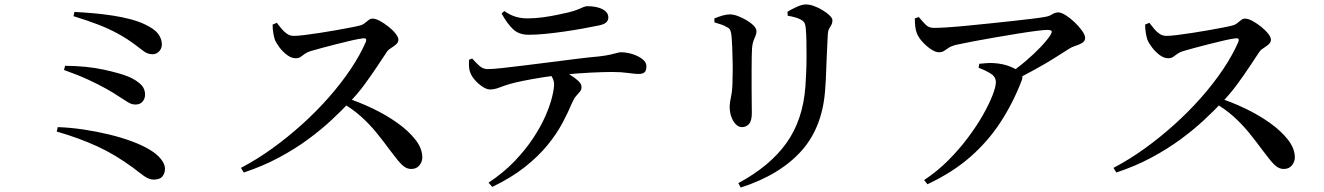

<svg xmlns="http://www.w3.org/2000/svg" viewBox="-20 -784 5980 867"><path d="M674 27Q653 27 630 10.5Q607 -6 579 -28Q539 -57 500 -80.5Q461 -104 419.5 -123Q378 -142 333 -158.5Q288 -175 236 -190L241 -210Q299 -208 358.5 -199Q418 -190 473.5 -176.5Q529 -163 576 -145.5Q623 -128 656 -108Q688 -89 706.5 -66Q725 -43 725 -22Q725 -2 713.5 12.5Q702 27 674 27ZM592 -312Q575 -312 560 -321Q545 -330 519 -347Q494 -364 460 -383Q426 -402 380 -423.5Q334 -445 269 -468L274 -487Q373 -486 448.5 -469.5Q524 -453 562 -437Q594 -423 614.5 -404Q635 -385 635 -356Q635 -339 624 -325.5Q613 -312 592 -312ZM670 -539Q656 -539 645 -543.5Q634 -548 622.5 -557.5Q611 -567 593 -580Q553 -610 512.5 -632Q472 -654 424.5 -672.5Q377 -691 312 -711L316 -730Q360 -728 404 -724Q448 -720 490 -713.5Q532 -707 568 -697.5Q604 -688 632 -675Q677 -654 694 -631.5Q711 -609 711 -582Q711 -573 706.5 -563.5Q702 -554 693 -547Q684 -540 670 -539Z M1068 -26Q1139 -63 1208.5 -113Q1278 -163 1343 -221.5Q1408 -280 1464 -343.5Q1520 -407 1563 -471Q1606 -535 1632 -595Q1639 -613 1620 -611Q1601 -609 1568.5 -601.5Q1536 -594 1500.5 -585Q1465 -576 1433.5 -567.5Q1402 -559 1382 -553Q1366 -548 1356 -540.5Q1346 -533 1337.5 -527Q1329 -521 1315 -521Q1296 -521 1276.5 -535.5Q1257 -550 1242 -570Q1227 -590 1221 -605Q1217 -618 1214 -635.5Q1211 -653 1211 -673L1230 -681Q1240 -668 1251.5 -654Q1263 -640 1276.5 -631Q1290 -622 1307 -622Q1326 -622 1357 -626Q1388 -630 1424.5 -635.5Q1461 -641 1497 -647.5Q1533 -654 1562 -659.5Q1591 -665 1606 -669Q1618 -672 1627 -679.5Q1636 -687 1644.5 -693.5Q1653 -700 1662 -700Q1676 -700 1695.5 -689.5Q1715 -679 1734.5 -663.5Q1754 -648 1766.5 -632Q1779 -616 1779 -605Q1779 -593 1769 -584Q1759 -575 1746.5 -567.5Q1734 -560 1727 -550Q1709 -523 1683.5 -484.5Q1658 -446 1626.5 -403Q1595 -360 1557 -321Q1523 -285 1477 -242Q1431 -199 1372 -155.5Q1313 -112 1240.5 -73Q1168 -34 1081 -5ZM1837 -21Q1820 -21 1806 -31Q1792 -41 1776.5 -60Q1761 -79 1740 -107Q1710 -148 1679 -186Q1648 -224 1609 -259Q1570 -294 1515 -325L1532 -346Q1598 -325 1661 -295Q1724 -265 1775 -228.5Q1826 -192 1856.5 -152.5Q1887 -113 1887 -73Q1887 -54 1874 -37.5Q1861 -21 1837 -21Z M2186 41Q2255 -5 2304.5 -57Q2354 -109 2388.5 -161.5Q2423 -214 2443.5 -261.5Q2464 -309 2473 -346Q2482 -383 2482 -403Q2482 -418 2474.5 -433Q2467 -448 2448 -464L2505 -474Q2530 -461 2553 -447Q2576 -433 2591 -419Q2606 -405 2606 -391Q2606 -379 2599 -370.5Q2592 -362 2582 -351Q2572 -340 2563 -319Q2546 -278 2520 -229Q2494 -180 2453 -129.5Q2412 -79 2351 -30.5Q2290 18 2203 60ZM2193 -380Q2178 -380 2159.5 -392Q2141 -404 2125.5 -421.5Q2110 -439 2104 -455Q2099 -467 2098 -482Q2097 -497 2098 -514L2112 -520Q2129 -501 2145 -486.5Q2161 -472 2182 -472Q2203 -472 2245.5 -476.5Q2288 -481 2343.5 -488Q2399 -495 2459.5 -502.5Q2520 -510 2578 -517.5Q2636 -525 2683 -529Q2717 -533 2736.5 -537.5Q2756 -542 2766.5 -545Q2777 -548 2783 -548Q2810 -548 2836.5 -539.5Q2863 -531 2881 -517Q2899 -503 2899 -485Q2899 -465 2890.5 -457.5Q2882 -450 2863 -450Q2848 -450 2816.5 -454.5Q2785 -459 2744 -459Q2706 -459 2645.5 -456Q2585 -453 2517 -446Q2476 -442 2429 -434.5Q2382 -427 2342.5 -419Q2303 -411 2283 -405Q2259 -398 2236 -389Q2213 -380 2193 -380ZM2367 -627Q2324 -627 2297.5 -651.5Q2271 -676 2245 -723L2257 -734Q2287 -714 2311.5 -707.5Q2336 -701 2361 -701Q2395 -701 2429 -705.5Q2463 -710 2494 -716.5Q2525 -723 2547 -728Q2575 -735 2590 -741.5Q2605 -748 2614.5 -752Q2624 -756 2632 -756Q2674 -756 2700.5 -742.5Q2727 -729 2727 -705Q2727 -692 2717.5 -683Q2708 -674 2684 -669Q2655 -663 2614 -655.5Q2573 -648 2528 -641.5Q2483 -635 2441.5 -631Q2400 -627 2367 -627Z M3314 43Q3457 -34 3531.5 -138.5Q3606 -243 3617 -394Q3619 -424 3620.5 -459.5Q3622 -495 3622 -530Q3622 -565 3621.5 -596.5Q3621 -628 3619 -651Q3618 -667 3614.5 -677Q3611 -687 3597 -695Q3587 -701 3571 -705.5Q3555 -710 3537 -713L3536 -731Q3555 -743 3579 -753.5Q3603 -764 3619 -764Q3635 -764 3655 -757Q3675 -750 3694.5 -738Q3714 -726 3726.5 -714Q3739 -702 3739 -692Q3739 -680 3734 -671.5Q3729 -663 3724 -654Q3719 -645 3718 -629Q3717 -607 3715.5 -576Q3714 -545 3712.5 -511.5Q3711 -478 3710 -447Q3709 -416 3707 -393Q3698 -215 3601 -105Q3504 5 3325 63ZM3330 -210Q3316 -210 3303.5 -222Q3291 -234 3283 -255Q3275 -276 3275 -301Q3275 -321 3281.5 -350Q3288 -379 3288 -435Q3289 -459 3288.5 -496Q3288 -533 3286.5 -569Q3285 -605 3283 -624Q3281 -641 3277 -649Q3273 -657 3261 -662Q3251 -669 3236.5 -673.5Q3222 -678 3206 -683V-701Q3223 -708 3241.5 -713.5Q3260 -719 3276 -719Q3292 -719 3312 -711.5Q3332 -704 3351.5 -692.5Q3371 -681 3383.5 -668Q3396 -655 3396 -643Q3396 -632 3391.5 -622Q3387 -612 3382.5 -600Q3378 -588 3376 -568Q3375 -555 3374.5 -527Q3374 -499 3374 -462.5Q3374 -426 3374 -389Q3374 -352 3374.5 -321.5Q3375 -291 3375 -274Q3375 -239 3362.5 -224.5Q3350 -210 3330 -210Z M4535 -450Q4575 -477 4612 -508.5Q4649 -540 4678.5 -571Q4708 -602 4723 -625Q4732 -640 4728 -644.5Q4724 -649 4709 -649Q4696 -649 4660 -644.5Q4624 -640 4575 -632Q4526 -624 4473.5 -615Q4421 -606 4373.5 -597Q4326 -588 4295 -581Q4276 -576 4264.5 -568.5Q4253 -561 4243.5 -554.5Q4234 -548 4220 -548Q4204 -548 4184 -561.5Q4164 -575 4146 -594.5Q4128 -614 4121 -632Q4115 -646 4113 -664Q4111 -682 4111 -701L4129 -707Q4148 -684 4161.5 -671Q4175 -658 4198 -658Q4218 -658 4257.5 -660.5Q4297 -663 4347.5 -668Q4398 -673 4452 -678.5Q4506 -684 4555.5 -689.5Q4605 -695 4642 -699.5Q4679 -704 4695 -707Q4717 -710 4730.5 -719Q4744 -728 4759 -728Q4772 -728 4792 -715.5Q4812 -703 4832 -684Q4852 -665 4866 -645.5Q4880 -626 4880 -613Q4880 -598 4866.5 -590Q4853 -582 4836.5 -577Q4820 -572 4808 -564Q4783 -548 4742.5 -522.5Q4702 -497 4653 -470Q4604 -443 4553 -418ZM4153 29Q4211 -9 4261 -59Q4311 -109 4351 -162.5Q4391 -216 4419 -265.5Q4447 -315 4462 -354Q4477 -393 4477 -413Q4477 -437 4454 -451.5Q4431 -466 4399 -478L4402 -496Q4421 -498 4437 -499Q4453 -500 4469 -499Q4510 -496 4540 -484Q4570 -472 4582 -461Q4592 -452 4595.5 -443Q4599 -434 4593 -419Q4554 -318 4497.5 -231.5Q4441 -145 4361 -75Q4281 -5 4168 48Z M5008 -26Q5079 -63 5148.5 -113Q5218 -163 5283 -221.5Q5348 -280 5404 -343.5Q5460 -407 5503 -471Q5546 -535 5572 -595Q5579 -613 5560 -611Q5541 -609 5508.5 -601.5Q5476 -594 5440.5 -585Q5405 -576 5373.5 -567.5Q5342 -559 5322 -553Q5306 -548 5296 -540.5Q5286 -533 5277.5 -527Q5269 -521 5255 -521Q5236 -521 5216.5 -535.5Q5197 -550 5182 -570Q5167 -590 5161 -605Q5157 -618 5154 -635.5Q5151 -653 5151 -673L5170 -681Q5180 -668 5191.5 -654Q5203 -640 5216.5 -631Q5230 -622 5247 -622Q5266 -622 5297 -626Q5328 -630 5364.5 -635.5Q5401 -641 5437 -647.5Q5473 -654 5502 -659.5Q5531 -665 5546 -669Q5558 -672 5567 -679.5Q5576 -687 5584.5 -693.5Q5593 -700 5602 -700Q5616 -700 5635.5 -689.5Q5655 -679 5674.5 -663.5Q5694 -648 5706.5 -632Q5719 -616 5719 -605Q5719 -593 5709 -584Q5699 -575 5686.5 -567.5Q5674 -560 5667 -550Q5649 -523 5623.5 -484.5Q5598 -446 5566.5 -403Q5535 -360 5497 -321Q5463 -285 5417 -242Q5371 -199 5312 -155.5Q5253 -112 5180.5 -73Q5108 -34 5021 -5ZM5777 -21Q5760 -21 5746 -31Q5732 -41 5716.5 -60Q5701 -79 5680 -107Q5650 -148 5619 -186Q5588 -224 5549 -259Q5510 -294 5455 -325L5472 -346Q5538 -325 5601 -295Q5664 -265 5715 -228.5Q5766 -192 5796.5 -152.5Q5827 -113 5827 -73Q5827 -54 5814 -37.5Q5801 -21 5777 -21Z"/></svg>

Font: Noto Serif JP ExtraLight SemiBold
Style: Regular
Weight: 600
Version: Version 2.003-H1;hotconv 1.1.1;makeotfexe 2.6.0